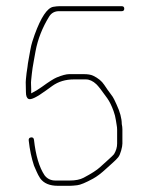

<svg xmlns="http://www.w3.org/2000/svg" viewBox="-20 -616 470 619"><path d="M380.6 -588C380.6 -593.3 377.9 -596 372.6 -596H170.6C165.9 -596 159.6 -595.3 151.6 -594C132.1 -590.3 112.1 -560.3 91.6 -504L84.1 -481.5C81.8 -474.5 79.6 -465.3 77.6 -454C75.6 -442.7 73.8 -432.5 72.1 -423.5C70.4 -414.5 69.2 -406.7 68.6 -400C67.9 -393.3 66.9 -386.7 65.6 -380L63.6 -361C62.9 -353.7 62.7 -347.8 63.1 -343.5C63.4 -339.2 63.6 -331 63.6 -319C63.6 -306.9 66.4 -299.6 72.1 -297C79.8 -293.4 98.6 -302.6 128.6 -324.5C137.2 -330.8 143.9 -335.7 148.6 -339C168.2 -353 191.4 -360 218.3 -360H256.6C268.3 -360 279.7 -354.8 290.8 -344.3C296.9 -338.5 308.6 -323.5 325.8 -299.2C333.3 -288.6 340 -274.9 346.1 -258C347.8 -253.3 349.3 -248.5 350.6 -243.5C351.9 -238.5 352.9 -233.5 353.6 -228.5C354.3 -223.5 355.1 -218.3 356.1 -213C357.1 -207.7 357.6 -202.7 357.6 -198V-153C357.6 -141.4 354.3 -130.1 347.6 -119C344.9 -115.7 339.1 -110 330.1 -102C321.1 -94 311.7 -85.5 301.9 -76.5C292.2 -67.5 274.7 -56.3 249.6 -43C238.3 -37 223.3 -34 204.6 -34H158.6C143.8 -34 132.1 -39.7 123.6 -51C106.5 -76.6 95.2 -114.6 89.6 -165C88.9 -171 85.8 -173.7 80.1 -173C74.4 -172.3 71.9 -169 72.6 -163C75.9 -133 81.6 -106 89.6 -82C92.3 -76 95.1 -69.5 98.1 -62.5C101.1 -55.5 104.9 -48.3 109.6 -41C121.2 -25 140.1 -17 166.3 -17H205.6C210.9 -17 218.7 -17.6 228.9 -18.8C239.1 -19.9 256.1 -27 280.1 -40.1C292.4 -46.8 306.3 -57.3 321.6 -71.5C326.3 -75.8 333.1 -82 342.1 -90C351.1 -98 357.4 -104.3 361.1 -109C364.8 -113.7 367.9 -120.8 370.6 -130.5C373.3 -140.2 374.6 -147.7 374.6 -153V-199C374.6 -204.3 373.9 -210 372.6 -216C372.6 -234.2 366.9 -255.4 355.6 -279.5C352.9 -285.2 350.4 -290.5 348.1 -295.5C345.8 -300.5 341.8 -306.7 336.1 -314C330.4 -321.3 323.7 -330.9 315.9 -342.7C308.1 -354.6 296.2 -364.3 280.1 -372C273.1 -375.3 263 -377 249.7 -377H203.2C193.6 -377 180.1 -373.4 162.8 -366.3C153.6 -362.5 137.7 -352.4 115.1 -336C104.1 -328 92.6 -321 80.6 -315V-328.5C80.6 -334.2 80.4 -339.2 80.1 -343.5C79.8 -347.8 79.9 -353 80.6 -359L82.6 -378C83.7 -388.7 85.8 -402.9 89.1 -420.5C90.8 -429.5 92.6 -439.7 94.6 -451C101.9 -489.8 116.5 -526.9 138.4 -562.5C145.6 -574.2 156.3 -580 170.6 -580H372.6C377.9 -580 380.6 -582.7 380.6 -588Z"/></svg>

Font: Proton
Style: BkExt
Weight: 500
Version: Version 1.017